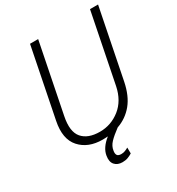

<svg xmlns="http://www.w3.org/2000/svg" viewBox="-208 -841 1070 1160"><g transform="rotate(-30 326.5 -261.5)"><path d="M652.8 -710.9 556.6 -229Q538.6 -138.7 494.6 -85.2Q450.7 -31.7 384.3 -8.3Q342.3 22.5 319.1 46.9Q295.9 71.3 292 101.1Q288.6 120.6 295.4 131.3Q302.2 142.1 323.7 142.1Q337.9 142.1 350.3 137.2Q362.8 132.3 373.5 126L374 167Q359.4 176.3 343 182.4Q326.7 188.5 305.2 188.5Q270.5 188.5 252 167.2Q233.4 146 240.2 106Q244.1 80.1 260.5 55.9Q276.9 31.7 304.7 9.8L304.2 8.8Q296.4 9.3 287.8 9.8Q279.3 10.3 269.5 10.3Q168.9 10.3 113.8 -51.3Q58.6 -112.8 82 -229L178.2 -710.9H234.9L138.7 -229Q118.7 -129.9 157.5 -84.5Q196.3 -39.1 279.3 -39.1Q357.4 -39.1 419.7 -88.4Q481.9 -137.7 500.5 -229L596.7 -710.9Z"/></g></svg>

Font: Franko
Style: Light Italic
Weight: 300
Designer: Google
Version: Version 1.200310; 2013